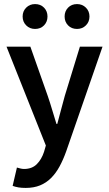

<svg xmlns="http://www.w3.org/2000/svg" viewBox="-20 -720 535 942"><path d="M106 202Q86 202 71 199.5Q56 197 42 192L63 102Q70 104 79.5 106.5Q89 109 98 109Q137 109 160.5 85.5Q184 62 196 25L205 -6L12 -491H129L214 -250Q225 -218 235.5 -182.5Q246 -147 257 -112H261Q270 -146 279.5 -181.5Q289 -217 298 -250L372 -491H483L305 22Q290 64 272 97Q254 130 230.5 153.5Q207 177 176.5 189.5Q146 202 106 202ZM152 -578Q126 -578 108.5 -595.5Q91 -613 91 -639Q91 -665 108.5 -682.5Q126 -700 152 -700Q179 -700 196 -682.5Q213 -665 213 -639Q213 -613 196 -595.5Q179 -578 152 -578ZM358 -578Q331 -578 314 -595.5Q297 -613 297 -639Q297 -665 314 -682.5Q331 -700 358 -700Q384 -700 401.5 -682.5Q419 -665 419 -639Q419 -613 401.5 -595.5Q384 -578 358 -578Z"/></svg>

Font: TT Toshiba Sans Medium
Style: Regular
Weight: 500
Designer: Paul D. Hunt
Foundry: Toshiba Corporation
Version: Version 2.020;PS 2.000;hotconv 1.0.86;makeotf.lib2.5.63406